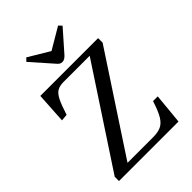

<svg xmlns="http://www.w3.org/2000/svg" viewBox="-265 -1057 1177 1177"><g transform="rotate(-45 323.0 -469.0)"><path d="M54 0V-37L470 -670H244Q210 -670 189 -658Q168 -646 151 -612Q134 -578 114 -514L70 -510L82 -710H583V-671L170 -42H393Q434 -42 461 -54.5Q488 -67 508 -101Q528 -135 548 -199H589L570 0ZM325 -761Q313 -761 304.5 -767Q296 -773 283 -789L169 -918L188 -938L325 -856L464 -938L483 -918L364 -783Q355 -773 345.5 -767Q336 -761 325 -761Z"/></g></svg>

Font: Literata 36pt
Style: Regular
Weight: 400
Designer: Latin by Veronika Burian and Jose Scaglione. Greek by Irene Vlachou. Cyrillic by Vera Evstafieva.
Foundry: TypeTogether
Version: Version 3.002